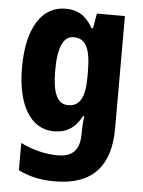

<svg xmlns="http://www.w3.org/2000/svg" viewBox="-55 -603 660 887"><g transform="rotate(5 274.5 -159.5)"><path d="M213 -559C102 -559 36 -453 36 -271C36 -97 100 10 208 10C264 10 305 -13 337 -72H342C339 -50 337 -21 337 3V10C337 89 301 119 235 119C181 119 124 106 63 77V203C115 229 168 240 233 240C408 240 489 145 489 -27V-549H359L347 -480H340C307 -538 268 -559 213 -559ZM262 -431C317 -431 341 -388 341 -278V-254C341 -156 316 -116 263 -116C213 -116 190 -166 190 -270C190 -379 214 -431 262 -431Z"/></g></svg>

Font: Noto Sans Sinhala UI Condensed ExtraBold
Style: Regular
Weight: 800
Width: 3
Designer: Jelle Bosma - Monotype Design Team
Foundry: Monotype Imaging Inc.
Version: Version 2.006